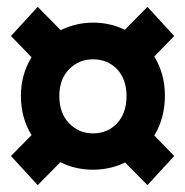

<svg xmlns="http://www.w3.org/2000/svg" viewBox="-20 -625 540 560"><path d="M41 -346Q41 -377 49 -405.5Q57 -434 72 -458L12 -520L90 -605L157 -537Q202 -559 251 -559Q302 -559 344 -538L410 -605L488 -520L430 -460Q445 -436 453 -407Q461 -378 461 -346Q461 -313 453 -283.5Q445 -254 430 -230L488 -170L410 -85L345 -151Q301 -130 251 -130Q200 -130 156 -152L90 -85L12 -170L72 -231Q41 -281 41 -346ZM153 -345Q153 -295 181.5 -265.5Q210 -236 251 -236Q294 -236 321.5 -265.5Q349 -295 349 -345Q349 -394 321.5 -423Q294 -452 251 -452Q210 -452 181.5 -423Q153 -394 153 -345Z"/></svg>

Font: Radio Canada Condensed SemiBold
Style: Regular
Weight: 600
Width: 3
Designer: Charles Daoud, Etienne Aubert Bonn, Alexandre Saumier Demers, Jacques Le Bailly
Foundry: Radio-Canada
Version: Version 2.104; ttfautohint (v1.8.4.7-5d5b);gftools[0.9.28.de